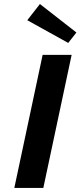

<svg xmlns="http://www.w3.org/2000/svg" viewBox="-20 -918 393 938"><path d="M113.3 -819.2 313.3 -708.3 353.3 -759.2 175 -898.3ZM191.7 0 330 -650H188.3L50 0Z"/></svg>

Font: BoonHome
Style: Bold Oblique
Weight: 700
Italic angle: -12°
Designer: Sungsit Sawaiwan
Foundry: Sungsit Sawaiwan
Version: Version 0.2